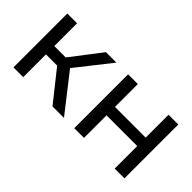

<svg xmlns="http://www.w3.org/2000/svg" viewBox="-28 -933 1336 1336"><g transform="rotate(45 639.5 -265.0)"><path d="M477 0 299 -224H189V0H93V-530H189V-306H301L473 -530H576L375 -275L590 0Z M691 0V-530H787V-305H1089V-530H1185V0H1089V-222H787V0Z"/></g></svg>

Font: Montserrat
Style: Regular
Weight: 500
Designer: Julieta Ulanovsky
Foundry: Julieta Ulanovsky
Version: Version 7.200;PS 007.200;hotconv 1.0.88;makeotf.lib2.5.64775